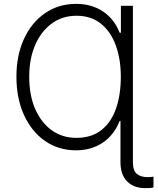

<svg xmlns="http://www.w3.org/2000/svg" viewBox="-20 -757 809 981"><path d="M659.1 -727.3V71.4Q659.1 115.1 679.3 131.6Q699.6 148.1 734.7 148.1Q750 148.1 764.2 145.6V200.6Q755.3 203.1 743.6 203.7Q731.9 204.2 720.5 204.2Q664.8 204.2 630.1 170.5Q595.5 136.7 595.5 71.4V-138.8H591.3Q562.1 -66.1 504.1 -27.5Q446 11 368.6 11Q278.8 11 210 -36.8Q141.3 -84.5 102.6 -169.4Q63.9 -254.3 63.9 -365.4Q63.9 -474.4 102.5 -558.2Q141 -642 209.9 -689.6Q278.8 -737.2 369.7 -737.2Q447.4 -737.2 505.3 -699Q563.2 -660.9 591.3 -589.8H597.7V-727.3ZM369.7 -52.6Q447.8 -52.6 498.2 -92.5Q548.7 -132.5 573 -202.9Q597.3 -273.4 597.3 -364.7Q597.3 -454.2 571.7 -524.7Q546.2 -595.2 495.9 -635.8Q445.7 -676.5 370.7 -676.5Q298.3 -676.5 244 -636.5Q189.6 -596.6 159.4 -526.3Q129.3 -456 129.3 -364.7Q129.3 -269.9 160 -199.8Q190.7 -129.6 244.9 -91.1Q299 -52.6 369.7 -52.6Z"/></svg>

Font: Inter Zeller Light
Style: Regular
Weight: 300
Designer: Rasmus Andersson; Joe Bland
Foundry: zeller
Version: Version 3.015;git-dec3a8cb1